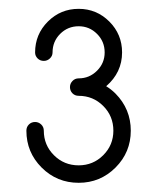

<svg xmlns="http://www.w3.org/2000/svg" viewBox="-20 -801 352 430"><path d="M156.2 -586.4Q147.9 -586.4 142.3 -592Q136.7 -597.7 136.7 -606Q136.7 -613.8 142.3 -619.6Q147.9 -625.5 156.2 -625.5Q180.2 -625.5 197.3 -642.6Q214.4 -659.7 214.4 -683.6Q214.4 -708 197.3 -725.1Q180.2 -742.2 156.2 -742.2Q131.8 -742.2 114.7 -725.1Q97.7 -708 97.7 -683.6Q97.7 -675.8 91.8 -670.2Q85.9 -664.6 78.1 -664.6Q69.8 -664.6 64.2 -670.2Q58.6 -675.8 58.6 -683.6Q58.6 -724.1 87.2 -752.7Q115.7 -781.2 156.2 -781.2Q196.3 -781.2 224.9 -752.7Q253.4 -724.1 253.4 -683.6Q253.4 -638.7 217.8 -607.9Q229 -601.1 238.8 -591.3Q272.9 -556.6 272.9 -508.3Q272.9 -460 238.8 -425.8Q204.6 -391.6 156.2 -391.6Q107.4 -391.6 73.2 -425.8Q39.1 -460 39.1 -508.3Q39.1 -516.6 44.7 -522.2Q50.3 -527.8 58.6 -527.8Q66.4 -527.8 72.3 -522.2Q78.1 -516.6 78.1 -508.3Q78.1 -476.1 100.8 -453.4Q123.5 -430.7 156.2 -430.7Q188.5 -430.7 211.2 -453.4Q233.9 -476.1 233.9 -508.3Q233.9 -541 211.2 -563.7Q188.5 -586.4 156.2 -586.4Z"/></svg>

Font: Comfortaa
Style: Regular
Weight: 400
Designer: Johan Aakerlund - aajohan
Foundry: Johan Aakerlund
Version: Version 2.004 2013